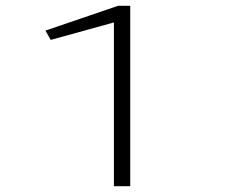

<svg xmlns="http://www.w3.org/2000/svg" viewBox="-20 -639 790 659"><path d="M371 0V-562L154 -502L136 -534L385 -619H427V0Z"/></svg>

Font: Inconsolata ExtraExpanded Light
Style: Regular
Weight: 300
Width: 8
Monospace: yes
Designer: Raph Levien, Cyreal, Brenton Simpson
Foundry: Raph Levien, Cyreal, Google
Version: Version 3.001; ttfautohint (v1.8.2.53-6de2)